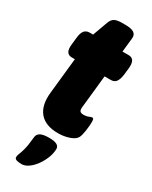

<svg xmlns="http://www.w3.org/2000/svg" viewBox="-228 -700 785 990"><g transform="rotate(30 164.5 -205.0)"><path d="M179 8Q103 8 68 -34.5Q33 -77 42 -156L64 -366H46Q4 -366 12 -426L16 -463Q19 -495 30 -509Q41 -523 62 -523H82L114 -611Q122 -633 136.5 -641.5Q151 -650 182 -650H201Q237 -650 252.5 -639.5Q268 -629 266 -608L257 -523H294Q335 -523 328 -463L324 -426Q320 -395 309.5 -380.5Q299 -366 278 -366H241L221 -176Q218 -156 223.5 -148Q229 -140 246 -140Q262 -140 274.5 -145.5Q287 -151 294 -151Q302 -151 302 -129Q302 -107 297.5 -76.5Q293 -46 286 -32Q277 -14 246 -3Q215 8 179 8ZM96 240Q80 240 67 236.5Q54 233 54 222Q54 212 59 201Q64 190 71 164.5Q78 139 83 86Q85 69 101 60Q117 51 153 51Q213 51 213 82Q213 108 202 136Q191 164 174 187.5Q157 211 136.5 225.5Q116 240 96 240Z"/></g></svg>

Font: Asap Semi Condensed Semi Condensed Black
Style: Italic
Weight: 900
Width: 4
Italic angle: -6°
Designer: Pablo Cosgaya
Foundry: Omnibus-Type
Version: Version 3.001; ttfautohint (v1.8.4.7-5d5b)